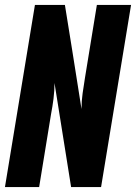

<svg xmlns="http://www.w3.org/2000/svg" viewBox="-20 -755 549 775"><path d="M0 0 121 -735H242L271 -555L309 -315Q309 -347 313.5 -378.5Q318 -410 323 -441L371 -735H509L388 0H267L200 -420Q200 -388 196 -356.5Q192 -325 186 -294L138 0Z"/></svg>

Font: Iosevka Heavy
Style: Italic
Weight: 900
Italic angle: -9°
Monospace: yes
Designer: Belleve Invis
Foundry: Belleve Invis
Version: Version 32.5.0; ttfautohint (v1.8.4)